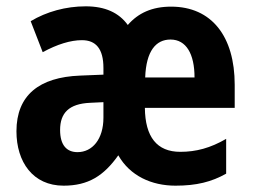

<svg xmlns="http://www.w3.org/2000/svg" viewBox="-20 -577 799 607"><path d="M521 -556C461 -556 417 -536 384 -498C356 -537 312 -557 251 -557C188 -557 127 -540 77 -510L115 -412C161 -437 203 -450 239 -450C283 -450 307 -423 307 -362V-341L233 -338C104 -333 32 -276 32 -162C32 -65 84 10 181 10C259 10 308 -21 354 -86C391 -21 459 10 535 10C601 10 649 -2 695 -28V-138C645 -109 600 -97 550 -97C476 -97 439 -144 438 -236H722V-309C722 -462 649 -556 521 -556ZM519 -452C569 -452 595 -406 595 -332H439C442 -416 473 -452 519 -452ZM265 -252 307 -254V-205C307 -137 272 -96 225 -96C191 -96 170 -118 170 -166C170 -220 198 -249 265 -252Z"/></svg>

Font: Noto Sans Lao Looped Condensed
Style: Bold
Weight: 700
Width: 3
Designer: Mark Frömberg, Ben Mitchell
Foundry: The Fontpad Ltd
Version: Version 1.002